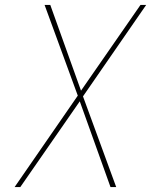

<svg xmlns="http://www.w3.org/2000/svg" viewBox="-20 -755 640 775"><path d="M39 0 294 -369 160 -735H183L307 -389L547 -735H570L315 -366L449 0H426L302 -346L62 0Z"/></svg>

Font: Iosevka Thin Extended Oblique
Style: Regular
Weight: 100
Width: 7
Italic angle: -9°
Monospace: yes
Designer: Belleve Invis
Foundry: Belleve Invis
Version: Version 32.5.0; ttfautohint (v1.8.4)